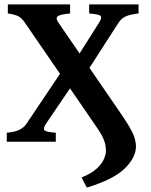

<svg xmlns="http://www.w3.org/2000/svg" viewBox="-20 -635 675 860"><path d="M600.6 -574.7Q564.9 -570.8 544.7 -562.3Q524.4 -553.7 511.2 -533.7L321.3 -238.8L284.2 -313L423.8 -533.7Q438 -556.2 430.4 -563.7Q422.9 -571.3 379.4 -574.7V-615.2H600.6ZM512.2 -139.6Q542 -96.7 558.6 -68.6Q575.2 -40.5 582 -19.8Q588.9 1 588.9 22Q588.9 69.8 539.3 119.1Q489.7 168.5 369.1 205.1Q365.7 199.7 357.4 183.6Q349.1 167.5 345.7 159.7Q390.6 141.6 414.1 119.4Q437.5 97.2 446 76.2Q454.6 55.2 454.6 41.5Q454.6 14.2 445.1 -9Q435.5 -32.2 419.9 -55.2L91.3 -533.7Q76.2 -555.2 61.8 -562.5Q47.4 -569.8 15.1 -574.7V-615.2H293.9V-574.7Q252.4 -570.8 239.7 -563Q227.1 -555.2 241.7 -533.7ZM186.5 -81.5Q172.4 -60.5 178.7 -52Q185.1 -43.5 230 -40.5V0H10.3V-40.5Q42 -43 63.7 -52.2Q85.4 -61.5 99.1 -81.5L291 -367.2L322.8 -282.2Z"/></svg>

Font: Gentium Book Plus
Style: Bold
Weight: 700
Designer: Victor Gaultney, Annie Olsen, Iska Routamaa, Becca Hirsbrunner
Foundry: SIL International
Version: Version 6.101